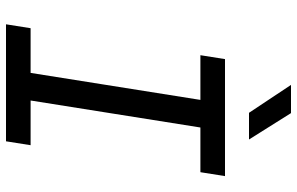

<svg xmlns="http://www.w3.org/2000/svg" viewBox="-195 -795 990 640"><g transform="rotate(90 300.0 -475.0)"><path d="M356 -810H445L357 -950H263ZM61 0H451L464 -82H315L405 -648H554L567 -730H177L164 -648H313L223 -82H74Z"/></g></svg>

Font: JetBrains Mono
Style: Italic
Weight: 400
Italic angle: -9°
Monospace: yes
Designer: Philipp Nurullin, Konstantin Bulenkov
Foundry: JetBrains
Version: Version 2.305